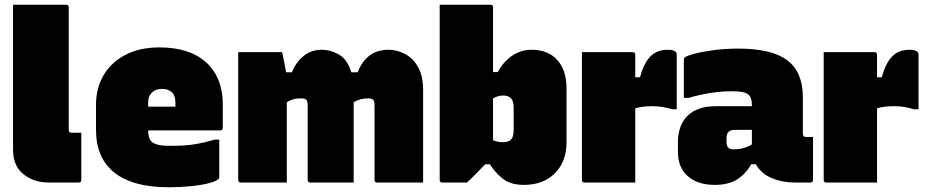

<svg xmlns="http://www.w3.org/2000/svg" viewBox="-20 -770 3910 810"><path d="M323 -11Q323 0 312 0H186Q123 0 79 -35Q35 -70 35 -139V-750H259Q270 -750 270 -739V-221Q270 -216 273 -213Q276 -210 281 -210H323Z M652 -570Q781 -570 850.5 -506Q920 -442 920 -329V-231Q920 -220 909 -220H605Q605 -206 608 -193.5Q611 -181 619 -173Q628 -164 648 -159Q668 -154 714 -155Q759 -155 798.5 -161Q838 -167 885 -181H905V-23Q905 -18 902 -15Q892 -5 860.5 3Q829 11 785 15.5Q741 20 691 20Q541 20 463 -41.5Q385 -103 385 -223V-327Q385 -399 417.5 -453.5Q450 -508 510 -539Q570 -570 652 -570ZM663 -395Q637 -395 621 -379.5Q605 -364 605 -339V-320H720V-335Q720 -352 716.5 -362.5Q713 -373 706 -380Q691 -395 663 -395Z M1190 0H996Q985 0 985 -11V-550H1170Q1170 -550 1173.5 -535Q1177 -520 1180.5 -500Q1184 -480 1187 -465H1211Q1229 -508 1261 -534Q1293 -560 1337 -560Q1375 -560 1410.5 -539.5Q1446 -519 1462 -465H1489Q1506 -510 1538 -535Q1570 -560 1619 -560Q1655 -560 1688.5 -542.5Q1722 -525 1743.5 -487.5Q1765 -450 1765 -391V0H1571Q1560 0 1560 -11V-327Q1560 -344 1554 -349.5Q1548 -355 1531 -355Q1501 -355 1472 -339V0H1289Q1278 0 1278 -11V-326Q1278 -344 1272 -349.5Q1266 -355 1249 -355Q1230 -355 1217 -351Q1204 -347 1190 -339Z M1950 0H1846Q1835 0 1835 -11V-750H2049Q2060 -750 2060 -739V-466H2080Q2103 -509 2140 -534.5Q2177 -560 2222 -560Q2292 -560 2331 -517Q2370 -474 2370 -397V-170Q2370 -88 2321 -39Q2272 10 2190 10Q2132 10 2098.5 -18Q2065 -46 2047 -77H2027Q2011 -60 1993.5 -42.5Q1976 -25 1963.5 -12.5Q1951 0 1950 0ZM2103 -367Q2081 -367 2060 -355V-178Q2082 -170 2103 -170Q2125 -170 2136 -181.5Q2147 -193 2147 -220V-317Q2147 -344 2135 -356Q2124 -367 2103 -367Z M2660 0H2446Q2435 0 2435 -11V-550H2649Q2660 -550 2660 -539V-444H2680Q2695 -501 2722.5 -530.5Q2750 -560 2797 -560Q2813 -560 2820.5 -557Q2828 -554 2831 -551Q2835 -547 2835 -539V-309H2815Q2775 -322 2733 -322Q2689 -322 2660 -313Z M3367 -360V-208Q3367 -192 3380 -192H3410V-11Q3410 0 3399 0H3332Q3281 0 3236 -18.5Q3191 -37 3169 -77H3149Q3127 -37 3090.5 -13.5Q3054 10 2995 10Q2924 10 2882 -26.5Q2840 -63 2840 -129V-169Q2840 -242 2881 -282Q2922 -322 3000 -322H3152V-328Q3152 -360 3135.5 -372.5Q3119 -385 3067 -385Q3021 -385 2975 -377.5Q2929 -370 2885 -357H2865V-517Q2865 -524 2868 -527Q2875 -534 2908.5 -543Q2942 -552 2991.5 -558.5Q3041 -565 3094 -565Q3236 -565 3301.5 -515.5Q3367 -466 3367 -360ZM3045 -171Q3045 -154 3052.5 -147Q3060 -140 3076 -140Q3119 -140 3152 -161V-222H3078Q3062 -222 3053 -213Q3045 -205 3045 -189Z M3680 0H3466Q3455 0 3455 -11V-550H3669Q3680 -550 3680 -539V-444H3700Q3715 -501 3742.5 -530.5Q3770 -560 3817 -560Q3833 -560 3840.5 -557Q3848 -554 3851 -551Q3855 -547 3855 -539V-309H3835Q3795 -322 3753 -322Q3709 -322 3680 -313Z"/></svg>

Font: Recursive Sn Lnr St XBk
Style: Regular
Weight: 1000
Version: Version 1.079;hotconv 1.0.112;makeotfexe 2.5.65598; ttfautoh